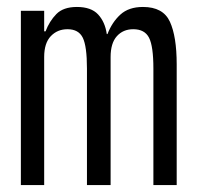

<svg xmlns="http://www.w3.org/2000/svg" viewBox="-20 -532 568 552"><path d="M40 0V-501H107V-442H111Q122 -471 142 -491.5Q162 -512 201 -512Q242 -512 262 -490.5Q282 -469 287 -434H289Q302 -468 326 -490Q350 -512 391 -512Q449 -512 468.5 -469.5Q488 -427 488 -347V0H421V-335Q421 -399 408.5 -423.5Q396 -448 363 -448Q334 -448 316 -428Q298 -408 298 -368V0H230V-335Q230 -399 218 -423.5Q206 -448 174 -448Q145 -448 126 -428Q107 -408 107 -368V0Z"/></svg>

Font: PlemolJP
Style: Regular
Weight: 400
Monospace: yes
Version: v2.0.4; ttfautohint (v1.8.4.7-5d5b-dirty) -l 6 -r 45 -G 200 